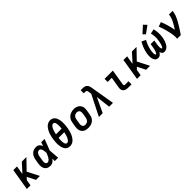

<svg xmlns="http://www.w3.org/2000/svg" viewBox="481 -2609 4438 4438"><g transform="rotate(-45 2700.0 -390.0)"><path d="M50 0 137 -530H257L222 -318L415 -530H565L330 -287L477 0H348L246 -200L194 -146L169 0Z M822 8Q793 8 764 1.5Q735 -5 712 -21.5Q689 -38 674.5 -62.5Q660 -87 653.5 -115Q647 -143 648 -173Q649 -203 653 -233L672 -343Q676 -368 684 -393Q692 -418 706 -441Q720 -464 740 -483.5Q760 -503 784 -515.5Q808 -528 833.5 -533Q859 -538 885 -538Q908 -538 930 -531Q952 -524 969 -509.5Q986 -495 997.5 -476Q1009 -457 1018 -437Q1025 -460 1033 -483.5Q1041 -507 1048 -530H1158Q1132 -461 1106.5 -392Q1081 -323 1053 -255Q1059 -191 1063 -127.5Q1067 -64 1073 0H963Q963 -20 963 -40Q963 -60 963 -80Q950 -62 935 -46Q920 -30 902 -17.5Q884 -5 863.5 1.5Q843 8 822 8ZM822 -93Q842 -93 859.5 -104Q877 -115 890 -130.5Q903 -146 913 -163.5Q923 -181 931.5 -199Q940 -217 947.5 -235.5Q955 -254 962 -272Q961 -289 959.5 -306Q958 -323 955 -339.5Q952 -356 948 -372.5Q944 -389 936.5 -403Q929 -417 915.5 -427Q902 -437 885 -437Q865 -437 847 -427Q829 -417 817 -400.5Q805 -384 798.5 -365Q792 -346 789 -327L771 -217Q768 -203 767 -190Q766 -177 766.5 -163.5Q767 -150 770 -138Q773 -126 779.5 -115.5Q786 -105 797.5 -99Q809 -93 822 -93Z M1456 8Q1435 8 1414 3Q1393 -2 1375.5 -12Q1358 -22 1345 -37Q1332 -52 1322 -69.5Q1312 -87 1305 -106.5Q1298 -126 1294 -146Q1290 -166 1287.5 -187Q1285 -208 1284 -229Q1283 -250 1284 -272Q1285 -294 1286.5 -315.5Q1288 -337 1291 -358.5Q1294 -380 1297 -401Q1302 -429 1308 -457Q1314 -485 1322 -512.5Q1330 -540 1341.5 -566.5Q1353 -593 1368 -618.5Q1383 -644 1402 -667.5Q1421 -691 1445.5 -708.5Q1470 -726 1498 -735.5Q1526 -745 1554 -745Q1586 -745 1615 -732.5Q1644 -720 1664 -698Q1684 -676 1696 -647.5Q1708 -619 1715 -589Q1722 -559 1724 -527Q1726 -495 1725 -462.5Q1724 -430 1720.5 -398Q1717 -366 1712 -334Q1707 -306 1701 -278Q1695 -250 1687 -223Q1679 -196 1668 -169Q1657 -142 1642 -116.5Q1627 -91 1607.5 -67.5Q1588 -44 1564 -26.5Q1540 -9 1511.5 -0.5Q1483 8 1456 8ZM1420 -418H1604Q1606 -434 1607.5 -450.5Q1609 -467 1609.5 -483Q1610 -499 1609.5 -515Q1609 -531 1608 -547Q1607 -563 1604 -578.5Q1601 -594 1595 -608Q1589 -622 1576.5 -632Q1564 -642 1548 -642Q1532 -642 1517 -631.5Q1502 -621 1491 -607Q1480 -593 1472 -578Q1464 -563 1457 -547Q1450 -531 1445 -515Q1440 -499 1435.5 -483Q1431 -467 1427 -450.5Q1423 -434 1420 -418ZM1460 -93Q1477 -93 1492 -103.5Q1507 -114 1518 -127.5Q1529 -141 1537 -156.5Q1545 -172 1552 -188Q1559 -204 1564.5 -220Q1570 -236 1574 -252Q1578 -268 1582 -284.5Q1586 -301 1589 -317H1405Q1403 -301 1401.5 -284.5Q1400 -268 1399.5 -252Q1399 -236 1399.5 -220Q1400 -204 1401 -188Q1402 -172 1405 -156.5Q1408 -141 1414 -127Q1420 -113 1432 -103Q1444 -93 1460 -93Z M2055 8Q2024 8 1993 2Q1962 -4 1936.5 -19Q1911 -34 1892.5 -57.5Q1874 -81 1865 -109.5Q1856 -138 1856 -169.5Q1856 -201 1861 -233L1880 -343Q1884 -370 1894 -397Q1904 -424 1921 -447.5Q1938 -471 1961.5 -489.5Q1985 -508 2011.5 -519Q2038 -530 2065.5 -535.5Q2093 -541 2121 -541Q2153 -541 2183 -533.5Q2213 -526 2238.5 -511Q2264 -496 2282.5 -472.5Q2301 -449 2310 -420.5Q2319 -392 2319 -360.5Q2319 -329 2314 -297L2295 -187Q2291 -160 2281.5 -133Q2272 -106 2255 -82.5Q2238 -59 2214.5 -40.5Q2191 -22 2164.5 -11Q2138 0 2110 4Q2082 8 2055 8ZM2057 -93Q2079 -93 2101 -100.5Q2123 -108 2139.5 -124Q2156 -140 2165.5 -161Q2175 -182 2178 -203L2197 -313Q2200 -336 2199.5 -358.5Q2199 -381 2189 -400Q2179 -419 2159 -428Q2139 -437 2116 -437Q2094 -437 2072.5 -429.5Q2051 -422 2034.5 -406Q2018 -390 2009 -369Q2000 -348 1997 -327L1979 -217Q1976 -202 1975.5 -187Q1975 -172 1977.5 -157.5Q1980 -143 1986.5 -130.5Q1993 -118 2003.5 -109Q2014 -100 2028 -96.5Q2042 -93 2057 -93Z M2404 0 2659 -505 2647 -583Q2647 -583 2647 -583Q2647 -583 2647 -583Q2647 -583 2647 -583Q2647 -583 2647 -583Q2645 -593 2642.5 -603Q2640 -613 2633.5 -620.5Q2627 -628 2617 -631Q2607 -634 2596 -634H2544V-735H2596Q2618 -735 2639 -733.5Q2660 -732 2679 -725Q2698 -718 2713.5 -705Q2729 -692 2739.5 -675.5Q2750 -659 2755.5 -639Q2761 -619 2764 -599L2865 0H2740L2698 -360L2529 0Z M3357 0Q3335 0 3313 -3.5Q3291 -7 3271.5 -16Q3252 -25 3237.5 -40.5Q3223 -56 3215.5 -76Q3208 -96 3207.5 -118.5Q3207 -141 3211 -163L3255 -429H3120V-530H3391L3328 -146Q3327 -138 3327 -130Q3327 -122 3330.5 -115Q3334 -108 3341.5 -104.5Q3349 -101 3357 -101H3472V0Z M3650 0 3737 -530H3857L3822 -318L4015 -530H4165L3930 -287L4077 0H3948L3846 -200L3794 -146L3769 0Z M4340 8Q4319 8 4299.5 1Q4280 -6 4266 -20Q4252 -34 4243.5 -52Q4235 -70 4229.5 -89Q4224 -108 4222 -128.5Q4220 -149 4220 -170.5Q4220 -192 4222 -213Q4224 -234 4228 -255Q4234 -291 4244 -328Q4254 -365 4267.5 -400.5Q4281 -436 4297.5 -470.5Q4314 -505 4333 -538L4435 -489Q4418 -460 4404 -429.5Q4390 -399 4378.5 -368Q4367 -337 4358 -304.5Q4349 -272 4344 -240Q4342 -230 4341 -219.5Q4340 -209 4339 -199Q4338 -189 4337 -179Q4336 -169 4336 -159Q4336 -149 4336.5 -139Q4337 -129 4339 -119.5Q4341 -110 4345.5 -101Q4350 -92 4360 -92Q4369 -92 4376 -100.5Q4383 -109 4387.5 -117.5Q4392 -126 4395.5 -135.5Q4399 -145 4402.5 -154Q4406 -163 4408.5 -172Q4411 -181 4413.5 -190.5Q4416 -200 4418 -209Q4420 -218 4421.5 -227.5Q4423 -237 4425 -246.5Q4427 -256 4428 -265L4441 -345H4560L4547 -265Q4545 -256 4544 -246.5Q4543 -237 4541.5 -227.5Q4540 -218 4539 -209Q4538 -200 4537.5 -190.5Q4537 -181 4536.5 -172Q4536 -163 4536 -153.5Q4536 -144 4536.5 -135Q4537 -126 4539 -117.5Q4541 -109 4545 -100.5Q4549 -92 4559 -92Q4567 -92 4573 -99Q4579 -106 4583 -113Q4587 -120 4590.5 -127.5Q4594 -135 4596.5 -143Q4599 -151 4601.5 -158.5Q4604 -166 4606.5 -174Q4609 -182 4611 -189.5Q4613 -197 4614.5 -205Q4616 -213 4618 -221Q4620 -229 4621.5 -236.5Q4623 -244 4624.5 -252Q4626 -260 4627 -268Q4638 -331 4636 -393Q4634 -455 4618 -514L4733 -538Q4749 -469 4752.5 -398.5Q4756 -328 4744 -255Q4739 -226 4731.5 -198Q4724 -170 4713 -142.5Q4702 -115 4687 -88.5Q4672 -62 4650.5 -40Q4629 -18 4601 -5Q4573 8 4544 8Q4527 8 4511 2.5Q4495 -3 4484 -15Q4473 -27 4466.5 -42Q4460 -57 4456 -73Q4446 -57 4434.5 -42Q4423 -27 4408 -15Q4393 -3 4375 2.5Q4357 8 4340 8ZM4523 -581 4468 -639 4632 -788 4704 -712Z M4962 0Q4967 -33 4965.5 -66Q4964 -99 4959.5 -131Q4955 -163 4948.5 -194.5Q4942 -226 4934.5 -257Q4927 -288 4919 -319Q4911 -350 4901.5 -380Q4892 -410 4881.5 -439.5Q4871 -469 4859 -498L4968 -538Q4986 -496 5001 -452.5Q5016 -409 5028.5 -364.5Q5041 -320 5052 -274.5Q5063 -229 5071 -183Q5086 -207 5100.5 -230.5Q5115 -254 5129 -278Q5143 -302 5156.5 -326Q5170 -350 5181 -375Q5192 -400 5201.5 -425.5Q5211 -451 5216 -477L5224 -530H5344L5335 -477Q5330 -445 5318.5 -413.5Q5307 -382 5293 -351.5Q5279 -321 5263 -291Q5247 -261 5229.5 -231Q5212 -201 5194 -172Q5176 -143 5157.5 -114Q5139 -85 5120 -56.5Q5101 -28 5082 0Z"/></g></svg>

Font: Iosevka Slab Extended Oblique
Style: Bold
Weight: 700
Width: 7
Italic angle: -9°
Monospace: yes
Designer: Belleve Invis
Foundry: Belleve Invis
Version: Version 11.1.1; ttfautohint (v1.8.3)